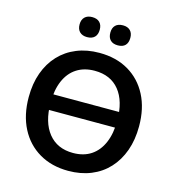

<svg xmlns="http://www.w3.org/2000/svg" viewBox="-130 -1020 1046 1140"><g transform="rotate(15 393.0 -449.5)"><path d="M129 -310V-406H659V-310ZM393 10Q291 10 214.5 -35Q138 -80 96 -161.5Q54 -243 54 -353Q54 -436 78 -502.5Q102 -569 146.5 -616.5Q191 -664 253.5 -689.5Q316 -715 393 -715Q496 -715 572 -670.5Q648 -626 690 -545Q732 -464 732 -354Q732 -271 708 -204Q684 -137 639.5 -89Q595 -41 532.5 -15.5Q470 10 393 10ZM393 -100Q458 -100 503.5 -130Q549 -160 573.5 -217Q598 -274 598 -353Q598 -473 544.5 -539Q491 -605 393 -605Q329 -605 283 -575.5Q237 -546 212.5 -489.5Q188 -433 188 -353Q188 -234 242 -167Q296 -100 393 -100ZM485 -786Q455 -786 439 -802Q423 -818 423 -848Q423 -877 439 -893Q455 -909 485 -909Q514 -909 530 -893Q546 -877 546 -848Q546 -818 530.5 -802Q515 -786 485 -786ZM296 -786Q267 -786 250.5 -802Q234 -818 234 -848Q234 -877 250.5 -893Q267 -909 296 -909Q326 -909 342 -893Q358 -877 358 -848Q358 -818 342 -802Q326 -786 296 -786Z"/></g></svg>

Font: Nunito ExtraLight
Style: Regular
Weight: 200
Designer: Vernon Adams
Foundry: Vernon Adams
Version: Version 3.602